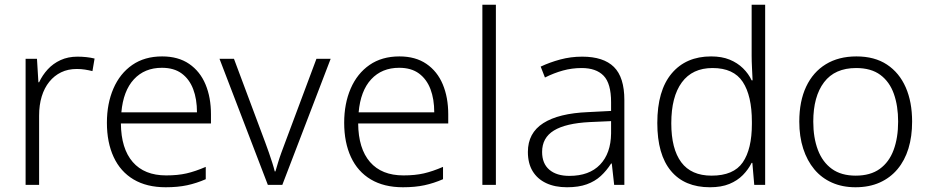

<svg xmlns="http://www.w3.org/2000/svg" viewBox="-20 -780 3925 810"><path d="M307 -541Q326 -541 344.5 -539Q363 -537 379 -533L370 -480Q354 -484 338 -486.5Q322 -489 304 -489Q267 -489 238 -475Q209 -461 188 -435Q167 -409 156 -373Q145 -337 145 -292V0H88V-532H136L142 -433H145Q159 -463 181.5 -487.5Q204 -512 235.5 -526.5Q267 -541 307 -541Z M664 -542Q732 -542 778 -510.5Q824 -479 847 -424Q870 -369 870 -298V-259H490Q491 -153 540 -96.5Q589 -40 681 -40Q730 -40 767 -48.5Q804 -57 848 -76V-24Q809 -7 769.5 1.5Q730 10 679 10Q599 10 543.5 -23Q488 -56 459.5 -117.5Q431 -179 431 -262Q431 -343 458.5 -406.5Q486 -470 538 -506Q590 -542 664 -542ZM663 -494Q590 -494 545 -445.5Q500 -397 492 -306H811Q811 -362 795 -404Q779 -446 746.5 -470Q714 -494 663 -494Z M1110 0 906 -532H967L1099 -179Q1107 -158 1114.5 -136Q1122 -114 1128.5 -94Q1135 -74 1139 -57H1142Q1147 -74 1153 -94Q1159 -114 1167 -136Q1175 -158 1183 -179L1315 -532H1375L1171 0Z M1665 -542Q1733 -542 1779 -510.5Q1825 -479 1848 -424Q1871 -369 1871 -298V-259H1491Q1492 -153 1541 -96.5Q1590 -40 1682 -40Q1731 -40 1768 -48.5Q1805 -57 1849 -76V-24Q1810 -7 1770.5 1.5Q1731 10 1680 10Q1600 10 1544.5 -23Q1489 -56 1460.5 -117.5Q1432 -179 1432 -262Q1432 -343 1459.5 -406.5Q1487 -470 1539 -506Q1591 -542 1665 -542ZM1664 -494Q1591 -494 1546 -445.5Q1501 -397 1493 -306H1812Q1812 -362 1796 -404Q1780 -446 1747.5 -470Q1715 -494 1664 -494Z M2072 0H2015V-760H2072Z M2436 -541Q2526 -541 2570 -497.5Q2614 -454 2614 -358V0H2571L2561 -90H2558Q2539 -60 2514.5 -37.5Q2490 -15 2455.5 -2.5Q2421 10 2372 10Q2321 10 2284 -7.5Q2247 -25 2227 -58Q2207 -91 2207 -139Q2207 -219 2272 -260.5Q2337 -302 2461 -307L2558 -312V-349Q2558 -428 2526.5 -460.5Q2495 -493 2434 -493Q2393 -493 2355 -482.5Q2317 -472 2279 -453L2261 -499Q2299 -517 2343.5 -529Q2388 -541 2436 -541ZM2468 -265Q2367 -260 2317 -229.5Q2267 -199 2267 -139Q2267 -90 2297.5 -64Q2328 -38 2382 -38Q2466 -38 2511.5 -85.5Q2557 -133 2558 -217V-269Z M2975 10Q2868 10 2810.5 -59Q2753 -128 2753 -261Q2753 -398 2813.5 -470Q2874 -542 2980 -542Q3025 -542 3058 -528.5Q3091 -515 3114.5 -492Q3138 -469 3151 -441H3155Q3154 -464 3152.5 -493Q3151 -522 3151 -545V-760H3208V0H3162L3154 -93H3151Q3137 -65 3114 -41.5Q3091 -18 3057 -4Q3023 10 2975 10ZM2982 -39Q3075 -39 3113.5 -95Q3152 -151 3152 -257V-266Q3152 -376 3113.5 -434.5Q3075 -493 2986 -493Q2901 -493 2856.5 -432.5Q2812 -372 2812 -260Q2812 -152 2854 -95.5Q2896 -39 2982 -39Z M3828 -267Q3828 -204 3812.5 -153.5Q3797 -103 3766.5 -66.5Q3736 -30 3691.5 -10Q3647 10 3589 10Q3534 10 3490 -9.5Q3446 -29 3415.5 -65.5Q3385 -102 3368.5 -153Q3352 -204 3352 -267Q3352 -353 3381 -414.5Q3410 -476 3464 -509Q3518 -542 3593 -542Q3670 -542 3722 -507.5Q3774 -473 3801 -411.5Q3828 -350 3828 -267ZM3411 -267Q3411 -199 3430.5 -147.5Q3450 -96 3489.5 -67.5Q3529 -39 3590 -39Q3652 -39 3691.5 -67.5Q3731 -96 3750 -147.5Q3769 -199 3769 -267Q3769 -333 3751 -384Q3733 -435 3694 -464Q3655 -493 3592 -493Q3502 -493 3456.5 -433Q3411 -373 3411 -267Z"/></svg>

Font: Noto Sans Khmer Light
Style: Regular
Weight: 300
Version: Version 2.003